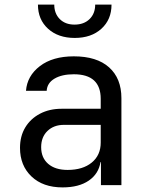

<svg xmlns="http://www.w3.org/2000/svg" viewBox="-20 -805 640 835"><path d="M252 10Q167 10 117 -37.5Q67 -85 67 -162Q67 -213 90 -251Q113 -289 154 -310.5Q195 -332 248 -332H418V-375Q418 -482 301 -482Q249 -482 217 -463Q185 -444 183 -410H93Q98 -475 153.5 -517.5Q209 -560 301 -560Q401 -560 454.5 -512Q508 -464 508 -378V0H419V-100H417Q409 -49 366 -19.5Q323 10 252 10ZM274 -66Q340 -66 379 -98Q418 -130 418 -185V-262H258Q214 -262 186.5 -235.5Q159 -209 159 -165Q159 -119 189.5 -92.5Q220 -66 274 -66ZM305 -640Q233 -640 189 -680Q145 -720 145 -785H216Q216 -746 240 -722Q264 -698 304 -698Q345 -698 369.5 -722Q394 -746 394 -785H465Q465 -720 421 -680Q377 -640 305 -640Z"/></svg>

Font: JetBrainsMonoNL NF
Style: Regular
Weight: 400
Designer: Philipp Nurullin, Konstantin Bulenkov
Foundry: JetBrains
Version: Version 2.304; ttfautohint (v1.8.4.7-5d5b);Nerd Fonts 3.2.1